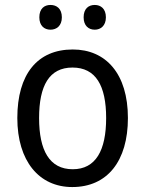

<svg xmlns="http://www.w3.org/2000/svg" viewBox="-20 -746 586 776"><path d="M139 -676C139 -642 159 -626 184 -626C209 -626 230 -642 230 -676C230 -711 209 -726 184 -726C159 -726 139 -711 139 -676ZM318 -676C318 -642 338 -626 363 -626C387 -626 408 -642 408 -676C408 -711 387 -726 363 -726C338 -726 318 -711 318 -676ZM497 -269C497 -448 408 -546 274 -546C131 -546 50 -446 50 -269C50 -95 138 10 272 10C414 10 497 -95 497 -269ZM138 -269C138 -400 179 -473 273 -473C367 -473 409 -400 409 -269C409 -138 367 -62 274 -62C180 -62 138 -138 138 -269Z"/></svg>

Font: Noto Sans Armenian SemiCondensed
Style: Regular
Weight: 400
Width: 4
Designer: Monotype Design Team
Foundry: Monotype Imaging Inc.
Version: Version 2.008